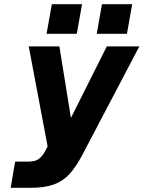

<svg xmlns="http://www.w3.org/2000/svg" viewBox="-20 -721 684 915"><path d="M466 -701H610L585 -560H441ZM227 -701H371L346 -560H202ZM52 49H117Q146 49 162.5 38Q179 27 193 3L207 -23L117 -500H263L318 -159L489 -500H644L373 16Q343 73 312 107.5Q281 142 237 158Q193 174 126 174H31Z"/></svg>

Font: Overused Grotesk
Style: Bold Italic
Weight: 700
Italic angle: -10°
Version: Version 0.003